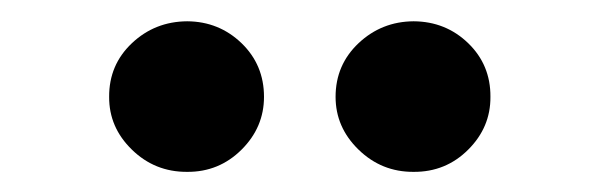

<svg xmlns="http://www.w3.org/2000/svg" viewBox="-20 -785 575 184"><path d="M159.4 -620.3Q128.4 -620.1 106.4 -641.6Q84.4 -663 84.6 -692.2Q84.4 -722.8 106.4 -743.6Q128.4 -764.4 159.4 -764.6Q189.9 -764.4 211.5 -743.6Q233 -722.8 233 -692.2Q233 -663 211.5 -641.6Q189.9 -620.1 159.4 -620.3ZM376.4 -620.3Q345.7 -620.1 323.6 -641.6Q301.6 -663 301.6 -692.2Q301.6 -722.8 323.6 -743.6Q345.7 -764.4 376.4 -764.6Q407.2 -764.4 428.7 -743.6Q450.2 -722.8 450 -692.2Q450.2 -663 428.7 -641.6Q407.2 -620.1 376.4 -620.3Z"/></svg>

Font: Inter V
Style: 
Weight: 400
Designer: Rasmus Andersson
Foundry: rsms
Version: Version 4.000;git-a3f224843